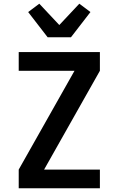

<svg xmlns="http://www.w3.org/2000/svg" viewBox="-20 -1016 640 1036"><path d="M81 0V-101L382 -634H81V-735H519V-634L218 -101H519V0ZM237 -815 132 -951 192 -996 300 -881 408 -996 468 -951 363 -815Z"/></svg>

Font: Iosevka Extended
Style: Bold
Weight: 700
Width: 7
Monospace: yes
Designer: Belleve Invis
Foundry: Belleve Invis
Version: Version 32.5.0; ttfautohint (v1.8.4)